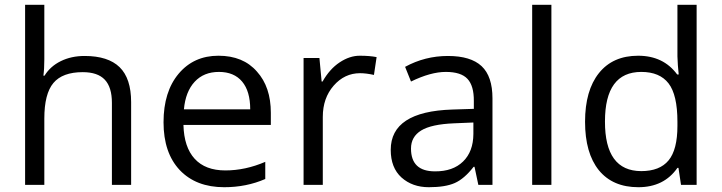

<svg xmlns="http://www.w3.org/2000/svg" viewBox="-20 -780 3045 810"><path d="M167 -759.8V-529.8Q167 -489.3 163.1 -460.9H168Q191.9 -500 236.3 -522Q280.8 -543.9 336.9 -543.9Q436 -543.9 484.6 -496.6Q533.2 -449.2 533.2 -349.1V0H452.1V-346.2Q452.1 -412.1 422.1 -443.8Q392.1 -475.6 329.1 -475.6Q243.7 -475.6 205.3 -429.9Q167 -384.3 167 -279.8V0H85.9V-759.8Z M1035.6 -318.8Q1035.6 -395 1001.5 -435.8Q967.3 -476.6 903.6 -476.6Q839.8 -476.6 801.3 -435.1Q762.7 -393.6 755.9 -318.8ZM1064 -478Q1122.6 -413.1 1122.6 -304.2V-252.9H753.9Q756.3 -159.2 801.3 -110.1Q846.2 -61 930.7 -61Q1015.1 -61 1099.1 -97.2V-24.9Q1019.5 9.8 925.8 9.8Q807.1 9.8 738.3 -62.5Q669.9 -135.3 669.9 -264.2Q669.9 -393.1 733.6 -469Q797.4 -544.9 901.6 -544.9Q1005.9 -544.9 1064 -478Z M1568.8 -539.1 1557.6 -463.9Q1524.4 -471.2 1499 -471.2Q1433.6 -471.2 1387.7 -418.7Q1341.8 -366.2 1341.8 -287.1V0H1260.7V-535.2H1327.6L1336.9 -436H1340.8Q1370.6 -488.8 1412.8 -516.8Q1455.1 -544.9 1497.6 -544.9Q1540 -544.9 1568.8 -539.1Z M1713.9 -153.3Q1713.9 -57.1 1814.9 -57.1Q1890.6 -56.6 1933.6 -98.6Q1976.6 -140.6 1977.1 -214.8V-263.2L1896 -259.8Q1799.8 -255.9 1756.8 -229.5Q1713.9 -203.1 1713.9 -153.3ZM1869.6 -543.9Q1965.8 -543.9 2011.7 -501Q2057.6 -458 2057.6 -365.2V0H1998L1981.9 -76.2H1978Q1938.5 -25.4 1898.4 -7.8Q1858.4 9.8 1789.1 9.8Q1719.7 9.8 1673.8 -31.2Q1628.4 -72.3 1628.4 -147.9Q1628.4 -309.6 1888.2 -317.9L1979 -320.8V-354Q1979.5 -418 1952.1 -447.3Q1924.8 -476.6 1860.8 -476.6Q1796.9 -476.6 1713.9 -436L1689 -498Q1772.9 -543.9 1869.6 -543.9Z M2306.2 0H2225.1V-759.8H2306.2Z M2685.5 -476.6Q2532.2 -476.6 2532.2 -267.6Q2531.7 -58.6 2685.1 -58.1Q2763.2 -58.1 2800.5 -103.3Q2837.9 -148.4 2837.9 -249V-266.1Q2837.9 -379.9 2800.5 -428.2Q2763.2 -476.6 2685.5 -476.6ZM2918.9 0H2853L2842.3 -71.8H2837.9Q2781.2 9.8 2673.1 9.8Q2564.9 9.8 2506.3 -62Q2448.2 -134.3 2448.2 -266.4Q2448.2 -398.4 2506.8 -471.7Q2565.4 -544.9 2672.1 -544.9Q2778.8 -544.9 2836.9 -465.8H2843.3L2839.8 -504.4L2837.9 -542V-759.8H2918.9Z"/></svg>

Font: OpenSansHebrew-Regular
Style: Regular
Weight: 400
Foundry: Ascender Corporation, Yanek Iontef
Version: Version 2.001;PS 002.001;hotconv 1.0.70;makeotf.lib2.5.58329